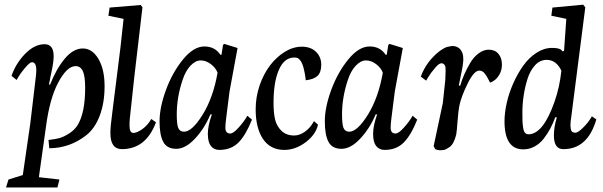

<svg xmlns="http://www.w3.org/2000/svg" viewBox="-20 -640 2635 839"><path d="M112.3 -100.1 135.3 -293.9Q138.7 -320.8 138.7 -332.5Q138.7 -368.2 119.6 -368.2Q110.4 -368.2 89.4 -343.3Q67.9 -318.4 52.7 -290.5L30.3 -308.6Q49.8 -364.3 90.8 -405.8Q131.3 -446.8 174.8 -446.8Q214.4 -446.8 214.4 -395Q214.4 -369.1 205.6 -328.6Q202.6 -315.9 200.4 -304.2Q198.2 -292.5 197 -286.1Q195.8 -279.8 195.3 -278.3Q193.8 -271.5 193.8 -271L198.7 -270Q226.1 -339.4 263.2 -383.8Q300.3 -428.2 341.8 -428.2Q382.8 -428.2 409.7 -383.3Q437 -337.4 437 -263.7Q437 -189.9 415.5 -133.8Q394 -77.6 356 -48.3Q285.2 6.8 196.8 7.8H195.3L191.9 -28.3Q225.1 -32.2 239.7 -36.6Q258.8 -42 281.2 -56.2Q304.7 -70.8 318.8 -92.8Q352.1 -146.5 352.1 -255.9Q352.1 -307.1 342.3 -328.6Q332 -351.1 310.5 -351.1Q272.5 -351.1 234.4 -279.3Q196.8 -209 180.7 -85L149.9 134.3L239.7 144.5L231 179.2H6.3L17.1 144.5L79.6 125Z M506.3 -432.1 520 -557.6 453.6 -571.3 459 -606.9 595.2 -618.2 602.5 -607.9 566.9 -304.2 547.4 -123.5Q545.9 -106.4 545.9 -91.8Q545.9 -59.1 562.5 -59.1Q578.6 -59.1 602.5 -76.2Q625.5 -92.8 641.1 -120.1L661.6 -105.5Q617.7 11.7 512.7 11.7Q462.4 11.7 462.4 -58.6Q462.4 -87.9 470.2 -144Z M752.4 -140.6Q752.4 -96.7 758.8 -81.1Q765.6 -64.5 784.2 -64.5Q819.3 -64.5 865.7 -139.2Q911.6 -213.4 930.7 -322.3Q923.3 -342.8 901.9 -359.4Q880.4 -376 856.9 -376Q834 -376 812 -352.5Q790.5 -329.6 777.8 -290.5Q752.4 -214.8 752.4 -140.6ZM960 -448.2 1018.1 -430.2 982.9 -239.7 968.3 -123.5Q964.8 -96.7 964.8 -82Q964.8 -56.6 986.3 -56.6Q999.5 -56.6 1021.5 -81.1Q1044.9 -106.4 1061 -134.3L1081.1 -117.2Q1053.7 -48.8 1022 -17.1Q989.7 15.1 938.5 15.1Q914.6 15.1 900.9 -2.9Q888.2 -20 888.2 -55.2Q888.2 -90.3 905.8 -140.1H899.4Q874 -79.1 832 -34.2Q790.5 10.3 750 10.3Q709.5 10.3 693.4 -20Q677.2 -49.8 677.2 -109.9Q677.2 -170.4 705.1 -246.6Q733.4 -323.7 779.8 -380.4Q826.2 -437 873 -437Q918.9 -437 943.4 -400.4H947.8L954.6 -443.8Z M1315.9 -289.1Q1315.9 -297.4 1311 -323.7Q1301.8 -374 1281.7 -385.7Q1274.4 -389.2 1266.1 -388.7Q1222.2 -388.7 1198.7 -335Q1175.3 -281.7 1175.3 -191.4Q1175.3 -144.5 1182.6 -115.7Q1189.9 -87.9 1210.4 -67.9Q1231.4 -47.9 1265.6 -47.9H1266.6Q1289.1 -47.9 1313 -64.9Q1336.4 -81.5 1352.1 -110.8L1369.6 -95.2Q1359.9 -51.8 1315.9 -18.6Q1271 15.1 1222.7 15.1Q1161.1 15.1 1128.9 -33.2Q1097.2 -81.1 1097.2 -162.1Q1097.2 -216.3 1114.7 -267.6Q1131.8 -316.9 1160.6 -355Q1188.5 -391.1 1224.6 -413.6Q1261.2 -436 1299.3 -436Q1337.9 -436 1360.8 -413.6Q1383.8 -391.1 1383.8 -357.4Q1383.8 -324.2 1367.7 -308.6Q1352.1 -293.5 1315.9 -289.1Z M1474.6 -140.6Q1474.6 -96.7 1481 -81.1Q1487.8 -64.5 1506.3 -64.5Q1541.5 -64.5 1587.9 -139.2Q1633.8 -213.4 1652.8 -322.3Q1645.5 -342.8 1624 -359.4Q1602.5 -376 1579.1 -376Q1556.2 -376 1534.2 -352.5Q1512.7 -329.6 1500 -290.5Q1474.6 -214.8 1474.6 -140.6ZM1682.1 -448.2 1740.2 -430.2 1705.1 -239.7 1690.4 -123.5Q1687 -96.7 1687 -82Q1687 -56.6 1708.5 -56.6Q1721.7 -56.6 1743.7 -81.1Q1767.1 -106.4 1783.2 -134.3L1803.2 -117.2Q1775.9 -48.8 1744.1 -17.1Q1711.9 15.1 1660.6 15.1Q1636.7 15.1 1623 -2.9Q1610.4 -20 1610.4 -55.2Q1610.4 -90.3 1627.9 -140.1H1621.6Q1596.2 -79.1 1554.2 -34.2Q1512.7 10.3 1472.2 10.3Q1431.6 10.3 1415.5 -20Q1399.4 -49.8 1399.4 -109.9Q1399.4 -170.4 1427.2 -246.6Q1455.6 -323.7 1502 -380.4Q1548.3 -437 1595.2 -437Q1641.1 -437 1665.5 -400.4H1669.9L1676.8 -443.8Z M1986.8 -175.8Q1982.9 -156.2 1979.5 -111.8Q1976.1 -65.4 1973.6 -51.8Q1962.9 -9.3 1943.4 3.4Q1928.7 13.7 1919.9 15.1Q1910.2 16.6 1901.9 16.6Q1892.1 16.6 1881.8 11.7L1875 -1.5L1915 -189.5L1925.8 -290.5Q1927.2 -311 1927.2 -328.6Q1927.2 -345.7 1925.8 -350.1Q1923.8 -355.5 1920.9 -358.4Q1916.5 -362.8 1912.1 -363.3Q1905.8 -364.7 1896.5 -358.4Q1886.2 -351.1 1864.3 -322.3Q1844.7 -293.9 1842.3 -287.6L1818.8 -305.2Q1843.3 -372.1 1901.9 -417.5Q1919.9 -430.2 1932.1 -434.6L1955.1 -439Q1989.7 -439 2001 -407.2Q2004.4 -398.4 2004.4 -383.3V-375Q2002.9 -354.5 1999.5 -338.4L1984.9 -266.6L1990.7 -265.1Q1998 -289.6 2008.5 -314Q2019 -338.4 2034.4 -364.5Q2049.8 -390.6 2071.3 -406.7Q2092.8 -422.9 2115.7 -422.9Q2142.6 -422.9 2158 -404.8Q2173.3 -386.7 2173.3 -357.9Q2173.3 -323.7 2150.9 -298.3Q2140.1 -286.1 2121.6 -278.8Q2120.1 -281.2 2115.2 -291Q2110.4 -300.8 2107.2 -305.9Q2104 -311 2098.6 -318.1Q2093.3 -325.2 2087.2 -328.4Q2081.1 -331.5 2074.2 -331.5Q2051.3 -331.5 2023.2 -274.4Q1995.1 -217.3 1986.8 -175.8Z M2289.6 -53.2Q2353 -53.2 2402.8 -194.3Q2425.8 -259.8 2433.1 -331.1Q2410.6 -378.4 2368.7 -378.4Q2339.8 -378.4 2318.1 -355Q2296.4 -331.5 2284.9 -294.7Q2273.4 -257.8 2268.1 -220.9Q2262.7 -184.1 2262.7 -148.9Q2262.7 -123 2263.2 -109.9Q2263.7 -96.7 2266.1 -81.3Q2268.6 -65.9 2274.4 -59.6Q2280.3 -53.2 2289.6 -53.2ZM2537.6 -607.9 2477.5 -138.7Q2472.2 -105.5 2472.7 -90.3Q2473.6 -72.3 2478 -66.4Q2482.9 -60.1 2494.6 -60.1Q2505.9 -60.1 2528.8 -83Q2551.3 -105 2566.4 -131.8L2585.9 -118.2Q2547.9 12.2 2441.4 11.7Q2400.4 11.7 2400.4 -47.9Q2400.4 -85 2413.1 -126.5L2406.7 -128.4Q2397 -101.6 2385 -78.9Q2373 -56.2 2356 -34.2Q2338.9 -12.2 2315.9 0.2Q2293 12.7 2266.6 12.7Q2184.6 12.7 2184.6 -109.9Q2184.6 -147 2194.3 -190.2Q2204.1 -233.4 2222.9 -275.9Q2241.7 -318.4 2266.4 -353Q2291 -387.7 2324.2 -409.2Q2357.4 -430.7 2392.6 -430.7Q2430.7 -430.7 2438 -415.5L2444.8 -417.5L2454.6 -557.6L2389.2 -571.3L2394 -606.9L2528.3 -619.6Z"/></svg>

Font: Neuton Cursive
Style: Regular
Weight: 500
Designer: Brian M Zick
Version: Version 1.43